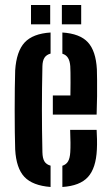

<svg xmlns="http://www.w3.org/2000/svg" viewBox="-20 -737 440 765"><path d="M40.5 -141.5Q39.5 -170 39 -211.2Q38.5 -252.5 38.5 -297.8Q38.5 -343 39 -385Q39.5 -427 40.5 -457Q45.5 -532.5 78.2 -567.8Q111 -603 181.5 -607.5V-523.5Q165 -519 157.2 -507Q149.5 -495 149 -473Q148 -428.5 147.5 -386Q147 -343.5 147 -301.5Q147 -259.5 147.5 -217.2Q148 -175 149 -130.5Q149.5 -106.5 157 -94Q164.5 -81.5 181.5 -77V8Q110 2.5 77.2 -32.2Q44.5 -67 40.5 -141.5ZM228.5 8V-76.5Q244 -81.5 251.2 -94Q258.5 -106.5 260 -130.5Q261 -146 260.8 -168.8Q260.5 -191.5 259.5 -219.5H365Q366 -205.5 366.5 -182.5Q367 -159.5 366 -141.5Q362.5 -67 330.5 -31.8Q298.5 3.5 228.5 8ZM190.5 -280.5V-356.5H260.5Q261 -383.5 261 -406.8Q261 -430 260.8 -447.2Q260.5 -464.5 260 -473Q258.5 -494 251 -506.2Q243.5 -518.5 228.5 -523V-607.5Q298.5 -603 330.2 -568.5Q362 -534 366 -461Q366.5 -448 366.8 -419.2Q367 -390.5 366.8 -354Q366.5 -317.5 365 -280.5ZM226.5 -640V-717H303.5V-640ZM103.5 -640V-717H180V-640Z"/></svg>

Font: Big Shoulders Stencil Display Thin
Style: Bold
Weight: 700
Version: Version 2.001